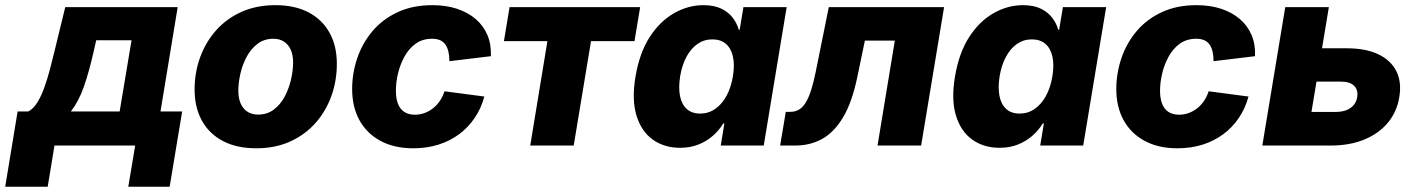

<svg xmlns="http://www.w3.org/2000/svg" viewBox="-74 -567 5518 748"><path d="M-53.7 160.6 -5.4 -132.8H36.1Q55.7 -142.6 71 -167.2Q86.4 -191.9 98.6 -225.8Q110.8 -259.8 120.6 -297.1Q130.4 -334.5 138.7 -369.1L180.2 -539.1H618.2L551.3 -132.8H635.7L586.9 160.6H425.8L452.6 0H138.2L111.8 160.6ZM202.1 -132.8H392.1L438.5 -410.2H300.8L291.5 -369.1Q272.5 -284.7 252 -227.3Q231.4 -169.9 202.1 -132.8Z M924.3 10.7Q848.1 10.7 794.4 -17.6Q740.7 -45.9 712.4 -97.4Q684.1 -148.9 684.1 -217.8Q684.1 -284.2 705.6 -343.5Q727.1 -402.8 767.8 -448.7Q808.6 -494.6 866.9 -520.8Q925.3 -546.9 998.5 -546.9Q1074.7 -546.9 1128.2 -518.8Q1181.6 -490.7 1210 -439.2Q1238.3 -387.7 1238.3 -318.4Q1238.3 -252.9 1217.3 -193.8Q1196.3 -134.8 1155.8 -88.6Q1115.2 -42.5 1056.9 -15.9Q998.5 10.7 924.3 10.7ZM931.6 -120.6Q967.3 -120.6 993.4 -140.6Q1019.5 -160.6 1035.9 -192.1Q1052.2 -223.6 1060.1 -258.8Q1067.9 -293.9 1067.9 -323.7Q1067.9 -353 1058.6 -373.5Q1049.3 -394 1032.2 -405Q1015.1 -416 991.2 -416Q955.1 -416 929.2 -396.2Q903.3 -376.5 886.7 -345.2Q870.1 -314 862.3 -279.1Q854.5 -244.1 854.5 -213.9Q854.5 -169.9 875 -145.3Q895.5 -120.6 931.6 -120.6Z M1536.1 10.7Q1461.9 10.7 1408.4 -18.1Q1355 -46.9 1326.4 -98.6Q1297.9 -150.4 1297.9 -219.7Q1297.9 -281.7 1317.9 -340.6Q1337.9 -399.4 1377.4 -446Q1417 -492.7 1475.6 -519.8Q1534.2 -546.9 1610.4 -546.9Q1663.1 -546.9 1705.8 -533Q1748.5 -519 1779.1 -492.9Q1809.6 -466.8 1825 -430.2Q1840.3 -393.6 1838.4 -348.1L1676.8 -328.6Q1676.8 -349.1 1673.1 -365.2Q1669.4 -381.3 1661.6 -392.8Q1653.8 -404.3 1640.9 -410.2Q1627.9 -416 1609.4 -416Q1572.3 -416 1545.7 -397Q1519 -377.9 1502 -346.9Q1484.9 -315.9 1476.6 -280.8Q1468.3 -245.6 1468.3 -213.4Q1468.3 -184.6 1476.1 -163.6Q1483.9 -142.6 1500.5 -131.3Q1517.1 -120.1 1542.5 -120.1Q1561.5 -120.1 1579.3 -126.5Q1597.2 -132.8 1612.5 -144.8Q1627.9 -156.7 1639.4 -173.6Q1650.9 -190.4 1657.7 -211.4L1813 -190.9Q1800.3 -144.5 1775.1 -107.4Q1750 -70.3 1714.4 -43.9Q1678.7 -17.6 1633.8 -3.4Q1588.9 10.7 1536.1 10.7Z M1991.7 0 2058.6 -406.7H1889.2L1911.1 -539.1H2419.9L2397.9 -406.7H2228.5L2161.1 0Z M2575.7 8.8Q2513.7 8.8 2469 -23.2Q2424.3 -55.2 2405.5 -117.2Q2386.7 -179.2 2401.9 -269Q2417.5 -361.8 2457.5 -423.3Q2497.6 -484.9 2552.5 -515.9Q2607.4 -546.9 2666.5 -546.9Q2708 -546.9 2735.8 -533.4Q2763.7 -520 2780.3 -498.3Q2796.9 -476.6 2804.2 -451.2H2807.6L2822.3 -539.1H2990.7L2901.4 0H2733.9L2748 -85.9H2743.7Q2728 -60.1 2703.9 -38.6Q2679.7 -17.1 2647.7 -4.2Q2615.7 8.8 2575.7 8.8ZM2653.8 -124.5Q2686 -124.5 2712.2 -142.6Q2738.3 -160.6 2756.1 -193.1Q2773.9 -225.6 2781.2 -269.5Q2788.6 -314 2781.5 -346.2Q2774.4 -378.4 2754.2 -396Q2733.9 -413.6 2701.2 -413.6Q2668.9 -413.6 2643.3 -395.8Q2617.7 -377.9 2600.3 -345.7Q2583 -313.5 2575.7 -269.5Q2568.8 -225.6 2575.2 -193.1Q2581.5 -160.6 2601.3 -142.6Q2621.1 -124.5 2653.8 -124.5Z M2965.3 0 2987.3 -131.3H3005.4Q3023.4 -131.3 3037.8 -139.4Q3052.2 -147.5 3064 -165.8Q3075.7 -184.1 3085.4 -214.1Q3095.2 -244.1 3104 -287.6L3154.8 -539.1H3604L3514.6 0H3344.7L3412.1 -408.7H3295.4L3265.6 -265.1Q3244.6 -166 3209.5 -108.2Q3174.3 -50.3 3127.7 -25.1Q3081.1 0 3024.9 0Z M3820.3 8.8Q3758.3 8.8 3713.6 -23.2Q3668.9 -55.2 3650.1 -117.2Q3631.3 -179.2 3646.5 -269Q3662.1 -361.8 3702.1 -423.3Q3742.2 -484.9 3797.1 -515.9Q3852.1 -546.9 3911.1 -546.9Q3952.6 -546.9 3980.5 -533.4Q4008.3 -520 4024.9 -498.3Q4041.5 -476.6 4048.8 -451.2H4052.2L4066.9 -539.1H4235.4L4146 0H3978.5L3992.7 -85.9H3988.3Q3972.7 -60.1 3948.5 -38.6Q3924.3 -17.1 3892.3 -4.2Q3860.4 8.8 3820.3 8.8ZM3898.4 -124.5Q3930.7 -124.5 3956.8 -142.6Q3982.9 -160.6 4000.7 -193.1Q4018.6 -225.6 4025.9 -269.5Q4033.2 -314 4026.1 -346.2Q4019 -378.4 3998.8 -396Q3978.5 -413.6 3945.8 -413.6Q3913.6 -413.6 3887.9 -395.8Q3862.3 -377.9 3845 -345.7Q3827.6 -313.5 3820.3 -269.5Q3813.5 -225.6 3819.8 -193.1Q3826.2 -160.6 3845.9 -142.6Q3865.7 -124.5 3898.4 -124.5Z M4513.2 10.7Q4439 10.7 4385.5 -18.1Q4332 -46.9 4303.5 -98.6Q4274.9 -150.4 4274.9 -219.7Q4274.9 -281.7 4294.9 -340.6Q4314.9 -399.4 4354.5 -446Q4394 -492.7 4452.6 -519.8Q4511.2 -546.9 4587.4 -546.9Q4640.1 -546.9 4682.9 -533Q4725.6 -519 4756.1 -492.9Q4786.6 -466.8 4802 -430.2Q4817.4 -393.6 4815.4 -348.1L4653.8 -328.6Q4653.8 -349.1 4650.1 -365.2Q4646.5 -381.3 4638.7 -392.8Q4630.9 -404.3 4617.9 -410.2Q4605 -416 4586.4 -416Q4549.3 -416 4522.7 -397Q4496.1 -377.9 4479 -346.9Q4461.9 -315.9 4453.6 -280.8Q4445.3 -245.6 4445.3 -213.4Q4445.3 -184.6 4453.1 -163.6Q4460.9 -142.6 4477.5 -131.3Q4494.1 -120.1 4519.5 -120.1Q4538.6 -120.1 4556.4 -126.5Q4574.2 -132.8 4589.6 -144.8Q4605 -156.7 4616.5 -173.6Q4627.9 -190.4 4634.8 -211.4L4790 -190.9Q4777.3 -144.5 4752.2 -107.4Q4727.1 -70.3 4691.4 -43.9Q4655.8 -17.6 4610.8 -3.4Q4565.9 10.7 4513.2 10.7Z M5010.3 -378.9H5172.9Q5246.6 -378.9 5295.7 -355.5Q5344.7 -332 5366 -289.6Q5387.2 -247.1 5377.4 -188.5Q5368.2 -131.3 5332.8 -88.9Q5297.4 -46.4 5240.7 -23.2Q5184.1 0 5110.4 0H4843.8L4933.1 -539.1H5103L5035.2 -130.9H5130.4Q5165 -130.9 5187 -146.2Q5209 -161.6 5213.4 -188.5Q5217.8 -216.8 5201.4 -232.9Q5185.1 -249 5150.4 -249H4988.8Z"/></svg>

Font: Inter 18pt ExtraBold
Style: Italic
Weight: 800
Italic angle: -9.3988°
Designer: Rasmus Andersson
Foundry: rsms
Version: Version 4.001;git-66647c0bb